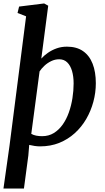

<svg xmlns="http://www.w3.org/2000/svg" viewBox="-24 -837 610 1111"><path d="M-4 254 31 6.5 127 -742.5 77.5 -762 86.5 -799 231.5 -817 255 -804 215 -498Q230.5 -515.5 253 -531.2Q275.5 -547 303.2 -557Q331 -567 363.5 -567Q419.5 -567 456.5 -541.2Q493.5 -515.5 512 -468Q530.5 -420.5 530.5 -355.5Q530.5 -301 516.2 -248Q502 -195 475 -148.5Q448 -102 408.5 -66.2Q369 -30.5 318.8 -10.2Q268.5 10 207.5 10Q192.5 10 176 7.5Q159.5 5 145 1.5L140 62.5L114.5 254ZM219.5 -49Q258 -49 287.5 -67.2Q317 -85.5 338.8 -116.2Q360.5 -147 374.5 -186.5Q388.5 -226 395.2 -269.2Q402 -312.5 402 -354Q402 -394.5 392.8 -426.2Q383.5 -458 365 -476Q346.5 -494 318.5 -494Q294 -494 272 -483.2Q250 -472.5 233 -456.5Q216 -440.5 205 -424L157 -62.5Q170 -55 186 -52Q202 -49 219.5 -49Z"/></svg>

Font: Merriweather 20pt SemiBold
Style: Italic
Weight: 600
Italic angle: -7.8°
Version: Version 2.101